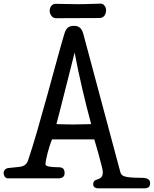

<svg xmlns="http://www.w3.org/2000/svg" viewBox="-48 -980 845 1055"><path d="M410 -793C402 -823 387 -838 359 -838C325 -838 314 -822 305 -792C266 -663 164 -267 107 -101C98 -74 82 -66 58 -63C52 -62 6 -57 1 -57C-12 -57 -28 -47 -28 -30C-28 -12 -17 0 -5 0H273C299 0 307 -14 307 -29C307 -53 295 -61 274 -61C228 -61 202 -66 202 -77C202 -99 219 -169 238 -214H470C479 -186 517 -54 517 -35C517 22 464 -9 464 33C464 44 471 55 495 55H742C765 55 777 49 777 25C777 2 752 -3 733 -3C636 -3 619 -11 613 -35ZM362 -691C386 -563 421 -415 453 -298C429 -297 382 -296 358 -296C317 -296 303 -297 262 -298C291 -406 343 -619 362 -691ZM507 -960C475 -960 434 -957 379 -957C345 -957 277 -959 258 -959C235 -959 225 -938 225 -920C225 -902 239 -880 258 -880C305 -880 446 -881 499 -881C528 -881 535 -909 535 -923C535 -943 521 -960 507 -960Z"/></svg>

Font: Life Savers
Style: ExtraBold
Weight: 800
Designer: Pablo Impallari, Rodrigo Fuenzalida, Brenda Gallo
Foundry: Pablo Impallari, Rodrigo Fuenzalida, Brenda Gallo
Version: Version 3.000